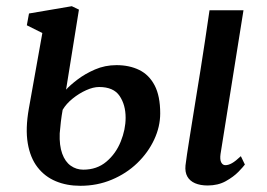

<svg xmlns="http://www.w3.org/2000/svg" viewBox="-20 -588 860 619"><path d="M649.5 10Q626 10 609 2.8Q592 -4.5 584 -18.8Q576 -33 578 -54.5Q579.5 -69 583 -91.2Q586.5 -113.5 591 -142.5Q595.5 -171.5 601.2 -206.2Q607 -241 613.2 -280.8Q619.5 -320.5 626.8 -364.8Q634 -409 641 -456.8Q648 -504.5 655.5 -555H765L691 -91.5Q688.5 -73.5 693.2 -64.5Q698 -55.5 706.5 -55.5Q716.5 -55.5 728 -62Q739.5 -68.5 756.5 -84.5L769.5 -57.5Q764.5 -50.5 748.8 -34.2Q733 -18 708 -4Q683 10 649.5 10ZM239 11Q195 11 159.8 -3.8Q124.5 -18.5 101 -48.8Q77.5 -79 69.5 -126Q61.5 -173 73 -238L116.5 -481.5L66.5 -506.5L73.5 -544.5L211.5 -568L234.5 -557L193 -299Q205.5 -313 229.8 -331.5Q254 -350 286.2 -364Q318.5 -378 355.5 -378Q397 -378 428.8 -362.5Q460.5 -347 478.5 -312.8Q496.5 -278.5 496.5 -222.5Q496.5 -179.5 477 -137.8Q457.5 -96 422.5 -62.2Q387.5 -28.5 340.5 -8.8Q293.5 11 239 11ZM248.5 -41Q292.5 -41 323 -66.8Q353.5 -92.5 369.2 -131.5Q385 -170.5 385 -208.5Q385 -250 365.5 -278.8Q346 -307.5 299.5 -307.5Q280.5 -307.5 257.8 -297.2Q235 -287 214.2 -270.2Q193.5 -253.5 182 -234Q178.5 -214.5 176.2 -195.2Q174 -176 172.5 -158Q171 -119 180.5 -92.8Q190 -66.5 208 -53.8Q226 -41 248.5 -41Z"/></svg>

Font: Merriweather Medium
Style: Italic
Weight: 500
Italic angle: -7.8°
Version: Version 2.101